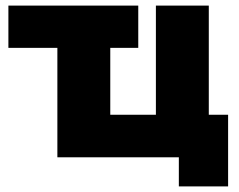

<svg xmlns="http://www.w3.org/2000/svg" viewBox="-20 -562 854 686"><path d="M185 -391H10V-542H474V-391H374V-152H537V-542H726V-152H795V104H619V0H185Z"/></svg>

Font: Chess Sans ExtraBold
Style: Regular
Weight: 800
Designer: Wolf Bōese
Foundry: Wolf Bōese
Version: Version 7.223